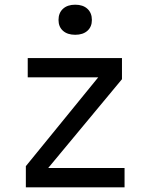

<svg xmlns="http://www.w3.org/2000/svg" viewBox="-20 -797 640 817"><path d="M90 0V-90L398 -468H98V-550H499V-460L185 -82H510V0ZM300 -649Q267 -649 248 -666Q229 -683 229 -712Q229 -742 248 -759.5Q267 -777 300 -777Q333 -777 352 -759.5Q371 -742 371 -712Q371 -683 352 -666Q333 -649 300 -649Z"/></svg>

Font: JetBrains Mono
Style: Regular
Weight: 400
Monospace: yes
Designer: Philipp Nurullin, Konstantin Bulenkov
Foundry: JetBrains
Version: Version 2.305